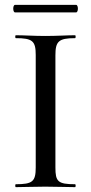

<svg xmlns="http://www.w3.org/2000/svg" viewBox="-20 -770 375 790"><path d="M42 -719H293C303 -719 303 -750 293 -750H42C32 -750 32 -719 42 -719ZM208 -81V-542C208 -599 220 -613 289 -613C292 -613 292 -625 289 -625C257 -625 215 -622 166 -622C121 -622 78 -625 45 -625C42 -625 42 -613 45 -613C114 -613 127 -601 127 -544V-81C127 -23 114 -12 45 -12C42 -12 42 0 45 0C78 0 121 -2 166 -2C215 -2 256 0 289 0C292 0 292 -12 289 -12C218 -12 208 -23 208 -81Z"/></svg>

Font: Cormorant Infant Book
Style: Regular
Weight: 500
Designer: Christian Thalmann (Catharsis Fonts)
Version: Version 1.000;PS 002.000;hotconv 1.0.88;makeotf.lib2.5.64775